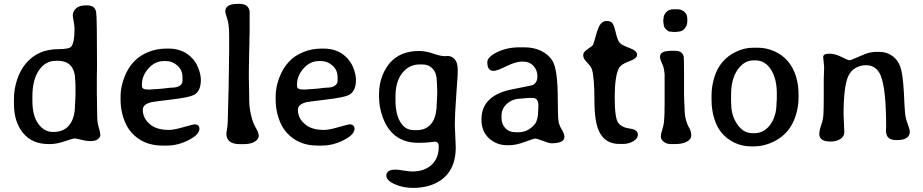

<svg xmlns="http://www.w3.org/2000/svg" viewBox="-20 -733 4689 975"><path d="M361.8 -327.6Q361.8 -370.6 340.6 -397.5Q319.3 -424.3 270.5 -424.3H266.1L261.2 -423.8Q210.4 -423.8 177.5 -375.7Q144.5 -327.6 144.5 -243.2V-220.7Q144.5 -145 174.6 -104Q204.6 -63 248.5 -63H252.9Q304.2 -63 332.5 -98.6Q360.8 -134.3 360.8 -200.7Q361.8 -211.4 361.8 -216.3L363.3 -247.1V-302.7L362.3 -317.9Q361.8 -322.8 361.8 -327.6ZM277.3 -483.4Q331.1 -483.4 341.8 -496.6Q358.4 -517.1 358.4 -584Q358.4 -604 354 -625.2Q349.6 -646.5 349.6 -653.3Q349.6 -675.3 366.2 -690.4Q382.8 -705.6 414.6 -705.6H423.8Q462.4 -705.6 468.3 -670.9Q472.7 -646 472.7 -397L471.7 -338.4V-256.8L472.7 -211.9Q472.7 -200.7 472.7 -189.5L473.1 -178.7Q473.6 -168 473.6 -139.9Q473.6 -111.8 481.7 -85.2Q489.7 -58.6 489.7 -47.9Q489.7 -37.1 477.5 -26.9Q465.3 -16.6 441.7 -16.6Q418 -16.6 393.3 -23.2Q368.7 -29.8 359.4 -29.8Q350.1 -29.8 308.8 -15.6Q267.6 -1.5 236.8 -1.5H226.1Q143.1 -1.5 96.9 -57.9Q50.8 -114.3 50.8 -205.6V-230.5Q50.8 -278.3 66.2 -326.4Q81.5 -374.5 110.8 -410.2Q171.9 -483.4 277.3 -483.4Z M846.2 -287.6Q879.4 -287.6 893.1 -297.9Q906.7 -308.1 906.7 -321.3V-341.8Q906.7 -377 880.9 -399.9Q855 -422.9 824.2 -422.9H811.5Q767.1 -422.9 733.9 -385.5Q700.7 -348.1 700.7 -303.7V-295.4Q700.7 -278.3 731.9 -278.3H743.2L746.1 -278.8L782.7 -281.2L807.1 -283.2L823.7 -285.2Q828.1 -285.6 835.7 -286.6Q843.3 -287.6 846.2 -287.6ZM826.2 6.3H804.7Q707 6.3 647.9 -59.6Q621.6 -88.9 606.9 -134Q592.3 -179.2 592.3 -223.6V-245.6Q592.3 -290 610.8 -338.9Q646.5 -434.1 731.9 -468.3Q775.9 -486.3 825.2 -486.3H835.9Q904.3 -486.3 948.7 -444.8Q974.1 -420.9 987.1 -387.5Q1000 -354 1000 -327.1Q1000 -268.1 962.9 -250Q937.5 -237.8 846.9 -227.1Q756.3 -216.3 747.6 -213.9Q705.1 -203.1 705.1 -175.8Q705.1 -128.4 748.5 -96.7Q780.3 -73.2 839.4 -73.2Q861.8 -73.2 912.1 -87.4Q962.4 -101.6 967.3 -101.6Q992.7 -101.6 992.7 -78.6Q992.7 -49.8 938.2 -21.7Q883.8 6.3 826.2 6.3Z M1124 -674.8Q1124 -713.4 1187.5 -713.4H1196.3Q1241.7 -713.4 1247.6 -675.8V-569.8L1246.6 -533.2V-515.1L1245.1 -459.5V-441.4L1244.6 -431.6Q1244.6 -422.4 1244.6 -413.1L1244.1 -403.8Q1244.1 -394.5 1244.1 -385.3L1243.7 -376V-330.1L1245.1 -267.6Q1245.6 -258.8 1245.6 -223.1Q1245.6 -187.5 1255.1 -147.2Q1264.6 -106.9 1279.3 -83.3Q1293.9 -59.6 1293.9 -43Q1293.9 -26.4 1273.7 -13.7Q1253.4 -1 1215.3 -1H1198.2Q1129.4 -1 1129.4 -55.7Q1129.4 -59.6 1133.3 -81.1Q1137.2 -102.5 1137.7 -159.7L1140.6 -276.4L1141.1 -285.6Q1141.1 -294.9 1141.1 -304.2L1141.6 -322.8Q1141.6 -332 1141.6 -341.3L1142.1 -350.6Q1142.1 -359.9 1142.1 -369.1L1142.6 -387.7Q1142.6 -397 1142.6 -406.2L1143.1 -424.8V-443.8L1143.6 -462.4V-554.2Q1143.6 -609.9 1133.8 -638.2Q1124 -666.5 1124 -674.8Z M1633.8 -287.6Q1667 -287.6 1680.7 -297.9Q1694.3 -308.1 1694.3 -321.3V-341.8Q1694.3 -377 1668.5 -399.9Q1642.6 -422.9 1611.8 -422.9H1599.1Q1554.7 -422.9 1521.5 -385.5Q1488.3 -348.1 1488.3 -303.7V-295.4Q1488.3 -278.3 1519.5 -278.3H1530.8L1533.7 -278.8L1570.3 -281.2L1594.7 -283.2L1611.3 -285.2Q1615.7 -285.6 1623.3 -286.6Q1630.9 -287.6 1633.8 -287.6ZM1613.8 6.3H1592.3Q1494.6 6.3 1435.5 -59.6Q1409.2 -88.9 1394.5 -134Q1379.9 -179.2 1379.9 -223.6V-245.6Q1379.9 -290 1398.4 -338.9Q1434.1 -434.1 1519.5 -468.3Q1563.5 -486.3 1612.8 -486.3H1623.5Q1691.9 -486.3 1736.3 -444.8Q1761.7 -420.9 1774.7 -387.5Q1787.6 -354 1787.6 -327.1Q1787.6 -268.1 1750.5 -250Q1725.1 -237.8 1634.5 -227.1Q1543.9 -216.3 1535.2 -213.9Q1492.7 -203.1 1492.7 -175.8Q1492.7 -128.4 1536.1 -96.7Q1567.9 -73.2 1627 -73.2Q1649.4 -73.2 1699.7 -87.4Q1750 -101.6 1754.9 -101.6Q1780.3 -101.6 1780.3 -78.6Q1780.3 -49.8 1725.8 -21.7Q1671.4 6.3 1613.8 6.3Z M1988.3 -244.1V-223.6Q1988.3 -154.3 2012.9 -113.3Q2037.6 -72.3 2080.6 -72.3H2097.7Q2151.4 -72.3 2178.2 -116.7Q2198.2 -149.9 2198.2 -215.8Q2199.2 -225.6 2199.2 -231L2200.2 -256.3V-281.7L2199.7 -286.6L2199.2 -301.3L2198.2 -320.3Q2198.2 -360.8 2177.7 -383.3Q2157.2 -405.8 2124.5 -405.8H2111.8Q2057.1 -405.8 2022.7 -362.1Q1988.3 -318.4 1988.3 -244.1ZM1941.9 159.2Q1941.9 128.4 1988.3 128.4Q2003.9 128.4 2030 133.1Q2056.2 137.7 2074.7 137.7Q2134.8 137.7 2171.4 104.2Q2208 70.8 2208 10.7Q2208 -13.7 2187 -13.7Q2183.6 -13.7 2163.1 -10.7Q2142.6 -7.8 2104.5 -7.8Q1970.7 -7.8 1923.3 -138.2Q1904.8 -189.5 1904.8 -240.7V-253.9Q1904.8 -307.1 1922.4 -350.6Q1972.2 -474.1 2108.4 -474.1Q2142.1 -474.1 2179.7 -460.9Q2217.3 -447.8 2238.8 -447.8L2253.4 -448.7Q2275.4 -448.7 2289.8 -431.4Q2304.2 -414.1 2304.2 -381.3V-356.4Q2304.2 -347.2 2296.9 -248.3Q2289.6 -149.4 2289.6 -98.1L2294.4 14.6Q2294.4 161.6 2170.4 206.5Q2129.9 221.2 2077.9 221.2Q2025.9 221.2 1983.9 202.1Q1941.9 183.1 1941.9 159.2Z M2599.1 -61.5H2614.3Q2659.7 -61.5 2694.3 -100.6Q2713.4 -122.1 2713.4 -180.7L2713.9 -187V-199.2Q2713.9 -235.8 2683.6 -235.8H2668L2642.6 -233.9L2629.4 -232.4Q2584.5 -232.4 2555.7 -207.3Q2526.9 -182.1 2526.9 -147.5V-130.4Q2526.9 -104 2545.7 -82.8Q2564.5 -61.5 2599.1 -61.5ZM2846.2 -38.1Q2846.2 -5.4 2780.3 -5.4Q2768.6 -5.4 2737.5 -17.3Q2706.5 -29.3 2698.5 -29.3Q2690.4 -29.3 2645.5 -12.5Q2600.6 4.4 2566.4 4.4H2555.2Q2502 4.4 2463.4 -30.5Q2424.8 -65.4 2424.8 -126Q2424.8 -249 2580.6 -279.3Q2681.6 -299.3 2685.1 -300.8Q2709 -313 2709 -345Q2709 -377 2688.7 -398.7Q2668.5 -420.4 2633.5 -420.4Q2598.6 -420.4 2551.3 -396.7Q2503.9 -373 2486.3 -373Q2454.6 -373 2454.6 -416.5Q2454.6 -443.8 2504.6 -468.3Q2554.7 -492.7 2618.7 -492.7H2643.1Q2690.9 -492.7 2728 -474.6Q2765.1 -456.5 2784.7 -425.8Q2812.5 -382.3 2812.5 -227.1Q2812.5 -139.2 2816.2 -117.7Q2819.8 -96.2 2833 -74.5Q2846.2 -52.7 2846.2 -38.1Z M3143.6 -2H3125Q3054.7 -2 3023.9 -62.5Q2998.5 -111.8 2998.5 -224.6Q2998.5 -337.4 2986.3 -379.4Q2981.9 -395 2961.9 -415Q2941.9 -435.1 2941.9 -449.7V-456.1Q2941.9 -468.8 2964.8 -483.9Q2987.8 -499 2991.5 -505.6Q2995.1 -512.2 3006.1 -553Q3017.1 -593.8 3029.1 -610.1Q3041 -626.5 3061.3 -626.5Q3081.5 -626.5 3090.1 -614.7Q3098.6 -603 3107.2 -566.4Q3115.7 -529.8 3126 -516.8Q3136.2 -503.9 3175.8 -489.7Q3215.3 -475.6 3215.3 -454.6Q3215.3 -436 3174.1 -421.4Q3132.8 -406.7 3122.1 -385.3Q3101.6 -343.8 3101.6 -238.3Q3101.6 -132.8 3119.6 -109.1Q3137.7 -85.4 3178.5 -80.1Q3219.2 -74.7 3219.2 -49.3Q3219.2 -29.8 3196 -15.9Q3172.9 -2 3143.6 -2Z M3402.8 -686H3418.9Q3439.9 -686 3455.1 -673.3Q3470.2 -660.6 3470.2 -636.2V-624Q3470.2 -604 3457 -588.1Q3443.8 -572.3 3423.3 -572.3L3413.6 -570.8H3397.5Q3391.6 -572.3 3382.8 -572.3Q3374 -572.3 3362.1 -584.2Q3350.1 -596.2 3350.1 -610.8Q3349.1 -614.7 3349.1 -616.7L3348.1 -626.5V-628.9L3350.1 -644.5Q3350.1 -655.8 3362.8 -670.9Q3375.5 -686 3402.8 -686ZM3410.6 -1.5H3385.7Q3365.2 -1.5 3350.6 -13.2Q3335.9 -24.9 3335.9 -38.8Q3335.9 -52.7 3344.2 -79.1Q3352.5 -105.5 3352.5 -126L3353.5 -138.2L3354.5 -163.6V-183.6L3355 -196.8V-355.5Q3353 -381.8 3346.7 -399.9L3342.3 -409.2Q3332 -434.6 3332 -437V-446.8Q3332 -475.1 3390.6 -475.1H3408.2Q3443.8 -475.1 3451.7 -447.3Q3453.6 -439.9 3453.6 -361.8V-251L3454.6 -218.8L3456.5 -181.2Q3456.5 -123 3480.5 -82.5Q3490.2 -65.9 3490.2 -45.7Q3490.2 -25.4 3467.3 -13.4Q3444.3 -1.5 3410.6 -1.5Z M3800.8 -56.6H3810.5Q3859.9 -56.6 3891.6 -100.1Q3923.3 -143.6 3923.3 -210L3924.3 -220.7L3924.8 -237.3V-259.3Q3924.8 -332 3895.3 -379.2Q3865.7 -426.3 3816.4 -426.3H3806.6Q3758.3 -426.3 3725.3 -378.4Q3692.4 -330.6 3692.4 -251.5V-218.3Q3693.4 -206.5 3693.4 -202.1Q3693.4 -146.5 3724.1 -101.6Q3754.9 -56.6 3800.8 -56.6ZM4035.2 -252.4V-236.3Q4035.2 -192.9 4021 -147Q3992.2 -53.7 3907.7 -13.2Q3858.9 10.3 3811 10.3H3794.4Q3749 10.3 3710 -8.3Q3632.3 -45.4 3606.9 -131.3Q3593.3 -176.8 3593.3 -223.6V-248.5Q3593.3 -294.4 3607.4 -340.3Q3635.3 -431.2 3717.8 -470.2Q3760.3 -490.7 3804.7 -490.7H3829.1Q3871.1 -490.7 3912.1 -472.7Q3994.1 -436.5 4022.5 -343.8Q4035.2 -302.7 4035.2 -252.4Z M4198.2 -14.2Q4197.8 -14.2 4196.8 -14.2Q4140.6 -14.2 4140.6 -52.7Q4140.6 -71.3 4150.4 -98.6Q4160.2 -126 4161.6 -154.1Q4163.1 -182.1 4163.1 -240.2V-331.5L4164.1 -356.9Q4165 -382.3 4165 -393.1L4160.2 -443.4Q4160.2 -460.4 4190.7 -460.4Q4221.2 -460.4 4253.4 -443.8Q4285.6 -427.2 4293.2 -427.2Q4300.8 -427.2 4322 -437Q4343.3 -446.8 4372.3 -458.3Q4401.4 -469.7 4432.1 -469.7H4444.8Q4481.4 -469.7 4510 -450Q4538.6 -430.2 4551.5 -395.3Q4564.5 -360.4 4569.8 -267.1L4571.3 -240.2L4572.3 -213.4Q4573.7 -189.9 4575.7 -162.6Q4577.6 -135.3 4588.9 -105.2Q4600.1 -75.2 4600.1 -64.9Q4600.1 -21.5 4533.7 -21.5Q4505.4 -21.5 4492.2 -33Q4479 -44.4 4479 -71.8L4480 -89.8Q4480 -279.8 4452.6 -348.6Q4431.2 -401.9 4377 -401.9Q4351.1 -401.9 4326.4 -388.9Q4301.8 -376 4288.1 -347.2Q4263.7 -295.9 4263.7 -149.9L4267.6 -61.5Q4267.6 -40.5 4247.6 -27.3Q4227.5 -14.2 4198.2 -14.2Z"/></svg>

Font: Averia Libre
Style: Regular
Weight: 400
Version: Version 1.002